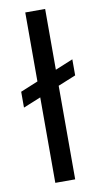

<svg xmlns="http://www.w3.org/2000/svg" viewBox="-84 -759 419 799"><g transform="rotate(-10 125.5 -360.0)"><path d="M9 -331V-398L242 -494V-426ZM83 0V-720H167V0Z"/></g></svg>

Font: DM Sans 11pt
Style: Regular
Weight: 400
Version: Version 4.004;gftools[0.9.30]